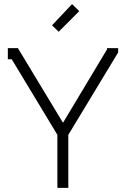

<svg xmlns="http://www.w3.org/2000/svg" viewBox="-20 -913 611 933"><path d="M265.1 -758.8 232.9 -790 330.1 -893.1 365.2 -858.9ZM554.2 -658.2 312 -257.8V0H258.8V-257.8L37.1 -625H18.1V-679.2H66.9L285.2 -317.9H287.1L500 -672.9V-679.2H554.2Z"/></svg>

Font: Rawengulk
Style: Demibold
Weight: 600
Version: Version 0.92